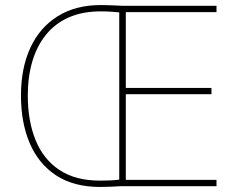

<svg xmlns="http://www.w3.org/2000/svg" viewBox="-20 -737 939 760"><path d="M379 -717Q404 -717 422 -716Q440 -715 466 -714H837V-689H478V-389H817V-364H478V-25H837V0H456Q440 1 420.5 2Q401 3 376 3Q272 3 202.5 -42.5Q133 -88 98 -169.5Q63 -251 63 -359Q63 -467 100 -547.5Q137 -628 208 -672.5Q279 -717 379 -717ZM379 -692Q306 -692 252 -668Q198 -644 162 -599.5Q126 -555 108 -494Q90 -433 90 -359Q90 -258 121 -182Q152 -106 215.5 -64Q279 -22 376 -22Q401 -22 420 -23Q439 -24 452 -26V-688Q441 -689 422.5 -690.5Q404 -692 379 -692Z"/></svg>

Font: Noto Sans Khmer Thin
Style: Regular
Weight: 250
Version: Version 2.003